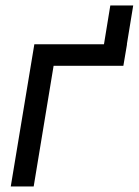

<svg xmlns="http://www.w3.org/2000/svg" viewBox="-20 -676 503 696"><path d="M356.9 -515.6 379.9 -656.2H462.9L439.9 -515.6H440.4L427.2 -437.5H174.3L102.1 0H19L104.5 -515.6Z"/></svg>

Font: Inter Display
Style: Italic
Weight: 400
Italic angle: -9.39999°
Designer: Rasmus Andersson
Foundry: rsms
Version: Version 4.000;git-a52131595